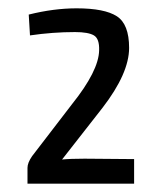

<svg xmlns="http://www.w3.org/2000/svg" viewBox="-20 -801 389 461"><path d="M164 -781Q231 -781 260.5 -762Q290 -743 290 -686Q290 -625 226 -542L129 -418Q149 -420 183 -420L302 -419V-360H46V-398Q46 -410 57 -426L153 -551Q217 -631 218 -680Q219 -708 205.5 -716Q192 -724 160 -724Q107 -724 52 -716L49 -766Q109 -781 164 -781Z"/></svg>

Font: exo2condensed_r
Style: Regular
Weight: 400
Width: 3
Designer: Natanael Gama
Version: Version 1.001;PS 001.001;hotconv 1.0.70;makeotf.lib2.5.58329